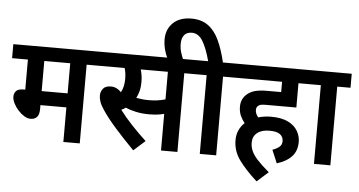

<svg xmlns="http://www.w3.org/2000/svg" viewBox="-63 -1015 2396 1283"><g transform="rotate(5 1135.0 -373.0)"><path d="M500 -528V0H390V-232H216V-206Q216 -168 200.5 -151.5Q185 -135 158 -135Q137 -135 115 -148.5Q93 -162 74 -183Q55 -204 43 -228Q31 -252 31 -273Q31 -295 44.5 -310.5Q58 -326 94 -326H106V-528H0V-622H588V-528ZM390 -528H216V-326H390Z M1155 -528V0H1045V-246Q1020 -239 995 -236.5Q970 -234 942 -234Q896 -234 855 -243Q814 -252 786 -265Q773 -255 757 -248Q792 -201 839.5 -150.5Q887 -100 937 -54L860 15Q787 -59 731 -122.5Q675 -186 642 -236Q621 -267 613.5 -289.5Q606 -312 606 -331Q606 -355 621.5 -376Q637 -397 675 -397Q714 -397 744 -365Q755 -384 760 -407Q765 -430 765 -455Q765 -475 762.5 -493.5Q760 -512 755 -528H575V-622H1244V-528ZM931 -328Q964 -328 990.5 -331.5Q1017 -335 1045 -343V-528H863Q868 -511 871.5 -490.5Q875 -470 875 -444Q875 -410 868 -383.5Q861 -357 850 -336Q869 -333 889 -330.5Q909 -328 931 -328Z M1035 -615Q1004 -680 1004 -741Q1004 -810 1048.5 -853Q1093 -896 1172 -896Q1239 -896 1284 -863Q1329 -830 1357.5 -768.5Q1386 -707 1406 -622H1504V-528H1415V0H1305V-528H1230V-622H1307Q1283 -711 1254.5 -756.5Q1226 -802 1182 -802Q1148 -802 1131 -780.5Q1114 -759 1114 -723Q1114 -691 1122 -665Q1130 -639 1141 -615Z M1786 -70Q1813 -79 1831 -93.5Q1849 -108 1849 -133Q1849 -162 1827 -178.5Q1805 -195 1756 -195Q1703 -195 1673.5 -171Q1644 -147 1644 -106Q1644 -78 1655 -51.5Q1666 -25 1694.5 6.5Q1723 38 1775 82L1699 150Q1622 80 1578.5 20Q1535 -40 1535 -113Q1535 -150 1548.5 -179.5Q1562 -209 1586 -231Q1569 -251 1557 -277.5Q1545 -304 1545 -338Q1545 -367 1555.5 -388Q1566 -409 1583 -423Q1605 -442 1636 -450.5Q1667 -459 1721 -459H1811V-528H1490V-622H2009V-528H1921V-365H1719Q1694 -365 1683 -362.5Q1672 -360 1665 -353Q1653 -344 1653 -325Q1653 -300 1673 -277Q1713 -289 1759 -289Q1829 -289 1872.5 -267.5Q1916 -246 1936.5 -211Q1957 -176 1957 -137Q1957 -77 1922.5 -39.5Q1888 -2 1823 18Z M2181 -528V0H2071V-528H1996V-622H2270V-528Z"/></g></svg>

Font: Noto Sans SemiCondensed SemiBold
Style: Regular
Weight: 600
Width: 4
Designer: Monotype Design Team
Foundry: Monotype Imaging Inc.
Version: Version 2.013; ttfautohint (v1.8.4.7-5d5b)